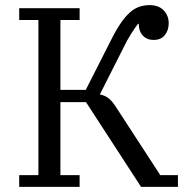

<svg xmlns="http://www.w3.org/2000/svg" viewBox="-20 -730 727 750"><path d="M55 -46H130V-652H55V-698H291V-652H216V-379H315L414 -574Q434 -614 452 -640Q470 -666 487.5 -681.5Q505 -697 524 -703.5Q543 -710 564 -710Q600 -710 619.5 -689.5Q639 -669 639 -639Q639 -612 624 -593Q609 -574 580 -574Q554 -574 538 -591Q522 -608 522 -637H519Q506 -620 491 -596Q476 -572 465 -549L370 -361Q387 -358 401 -348.5Q415 -339 431 -315L606 -46H675V0H531L316 -331H216V-46H291V0H55Z"/></svg>

Font: IBM Plex Serif
Style: Regular
Weight: 400
Designer: Mike Abbink, Paul van der Laan, Pieter van Rosmalen
Foundry: Bold Monday
Version: Version 3.001